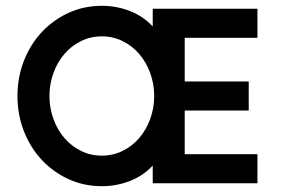

<svg xmlns="http://www.w3.org/2000/svg" viewBox="-20 -630 965 660"><path d="M865 0H505V-61Q473 -26 427 -8Q381 10 330 10Q268 10 215 -14.5Q162 -39 123 -81Q84 -123 62 -179.5Q40 -236 40 -300Q40 -364 62 -420.5Q84 -477 123 -519Q162 -561 215 -585.5Q268 -610 330 -610Q381 -610 427 -592Q473 -574 505 -539V-600H865V-500H615V-350H835V-250H615V-100H865ZM510 -300Q510 -341 496.5 -378.5Q483 -416 459 -444Q435 -472 402 -488.5Q369 -505 330 -505Q291 -505 258 -488.5Q225 -472 201 -444Q177 -416 163.5 -378.5Q150 -341 150 -300Q150 -259 163.5 -221.5Q177 -184 201 -156Q225 -128 258 -111.5Q291 -95 330 -95Q369 -95 402 -111.5Q435 -128 459 -156Q483 -184 496.5 -221.5Q510 -259 510 -300Z"/></svg>

Font: Gauge Heavy
Style: Heavy
Weight: 900
Designer: Daniel Pimley
Foundry: Daniel Pimley
Version: Version 2.0